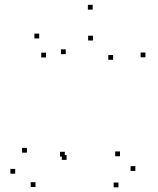

<svg xmlns="http://www.w3.org/2000/svg" viewBox="-20 -771 660 801"><path d="M143.5 -610.7V-630.7H123.5V-610.7ZM172.1 -531.3V-551.3H152.1V-531.3ZM254.2 -545.2V-565.2H234.2V-545.2ZM367.7 -602V-622H347.7V-602ZM451.8 -521.4V-541.4H431.8V-521.4ZM92.2 -134.1V-154.1H72.2V-134.1ZM43.4 -46.4V-66.4H23.4V-46.4ZM128.1 9.1V-10.9H108.1V9.1ZM474.2 10.5V-9.5H454.2V10.5ZM544.7 -57.9V-77.9H524.7V-57.9ZM480.6 -119.2V-139.2H460.6V-119.2ZM257.9 -104V-124H237.9V-104ZM250.4 -117.8V-137.8H230.4V-117.8ZM586.7 -531.9V-551.9H566.7V-531.9ZM366.6 -730.9V-750.9H346.6V-730.9Z"/></svg>

Font: Monaspace Radon Dots Var
Style: Regular
Weight: 400
Designer: Riley Cran and the Lettermatic Team
Version: Version 1.100 (Monaspace Radon Dots)